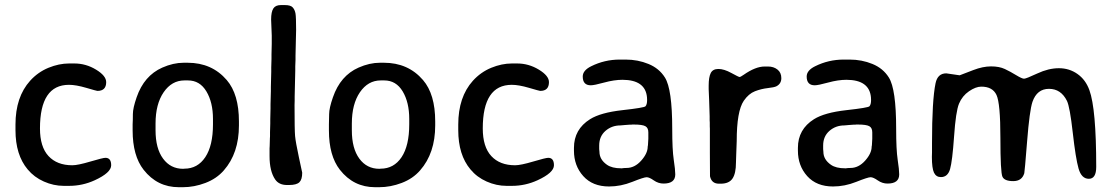

<svg xmlns="http://www.w3.org/2000/svg" viewBox="-20 -742 4474 769"><path d="M256.8 2.4H235.4Q194.8 2.4 155.8 -14.9Q116.7 -32.2 90.8 -63.5Q42 -121.6 42 -220.7V-243.2Q42 -353.5 100.6 -418.5Q131.8 -453.1 174.1 -470.5Q216.3 -487.8 256.8 -487.8H277.8Q324.2 -487.8 364.7 -463.1Q405.3 -438.5 405.3 -413.1Q405.3 -377.9 370.1 -377.9Q367.2 -377.9 325.7 -390.1Q284.2 -402.3 256.3 -402.3Q140.1 -402.3 140.1 -227.5Q140.1 -153.8 174.3 -116.9Q208.5 -80.1 269.5 -80.1Q292 -80.1 342 -95Q392.1 -109.9 402.3 -109.9Q425.3 -109.9 425.3 -80.1Q425.3 -50.3 359.4 -20Q310.5 2.4 256.8 2.4Z M603 -247.1V-220.2Q603 -147.5 633.1 -106.7Q663.1 -65.9 713.4 -65.9L718.3 -66.4Q771.5 -66.4 802.2 -112.5Q833 -158.7 833 -244.1V-265.6Q833 -332 806.6 -376Q780.3 -419.9 732.9 -419.9H718.8Q668 -419.9 635.5 -372.6Q603 -325.2 603 -247.1ZM937 -255.4V-239.7Q937 -128.4 876.5 -59.6Q847.7 -26.4 802.7 -9.3Q757.8 7.8 712.4 7.8H696.3Q609.9 7.8 555.2 -62Q511.2 -118.2 511.2 -219.7V-244.1Q512.2 -259.8 512.2 -285.2Q512.2 -309.1 527.3 -352.5Q557.1 -439 629.9 -471.2Q673.8 -490.7 715.8 -490.7H731.4Q828.6 -490.7 888.2 -421.4Q937 -364.7 937 -255.4Z M1105 -721.7H1121.1Q1144.5 -721.7 1152.8 -711.9Q1161.1 -702.1 1163.6 -687.5Q1166 -672.9 1166 -622.1L1163.6 -519.5V-502.4L1162.6 -476.6V-459.5L1160.2 -355.5V-338.4L1159.7 -321.3Q1159.7 -221.2 1161.9 -197Q1164.1 -172.9 1177.2 -111.8Q1190.4 -50.8 1190.4 -50.3Q1190.4 -22.9 1179 -12Q1167.5 -1 1137.7 -1H1129.4Q1097.2 -1 1082 -23.4Q1059.6 -56.2 1059.6 -116.7V-147.9L1060.1 -156.2L1061 -188L1061.5 -196.3Q1061.5 -204.6 1061.5 -212.9L1062.5 -247.1V-264.2L1063.5 -307.6V-324.7L1064.9 -377V-394L1066.4 -454.6Q1066.4 -463.4 1066.4 -472.2L1067.4 -506.3V-523.4L1068.4 -566.4V-600.1L1065.9 -663.6Q1065.9 -694.3 1074.7 -708Q1083.5 -721.7 1105 -721.7Z M1389.2 -247.1V-220.2Q1389.2 -147.5 1419.2 -106.7Q1449.2 -65.9 1499.5 -65.9L1504.4 -66.4Q1557.6 -66.4 1588.4 -112.5Q1619.1 -158.7 1619.1 -244.1V-265.6Q1619.1 -332 1592.8 -376Q1566.4 -419.9 1519 -419.9H1504.9Q1454.1 -419.9 1421.6 -372.6Q1389.2 -325.2 1389.2 -247.1ZM1723.1 -255.4V-239.7Q1723.1 -128.4 1662.6 -59.6Q1633.8 -26.4 1588.9 -9.3Q1543.9 7.8 1498.5 7.8H1482.4Q1396 7.8 1341.3 -62Q1297.4 -118.2 1297.4 -219.7V-244.1Q1298.3 -259.8 1298.3 -285.2Q1298.3 -309.1 1313.5 -352.5Q1343.3 -439 1416 -471.2Q1460 -490.7 1502 -490.7H1517.6Q1614.7 -490.7 1674.3 -421.4Q1723.1 -364.7 1723.1 -255.4Z M2030.3 2.4H2008.8Q1968.3 2.4 1929.2 -14.9Q1890.1 -32.2 1864.3 -63.5Q1815.4 -121.6 1815.4 -220.7V-243.2Q1815.4 -353.5 1874 -418.5Q1905.3 -453.1 1947.5 -470.5Q1989.7 -487.8 2030.3 -487.8H2051.3Q2097.7 -487.8 2138.2 -463.1Q2178.7 -438.5 2178.7 -413.1Q2178.7 -377.9 2143.6 -377.9Q2140.6 -377.9 2099.1 -390.1Q2057.6 -402.3 2029.8 -402.3Q1913.6 -402.3 1913.6 -227.5Q1913.6 -153.8 1947.8 -116.9Q1981.9 -80.1 2043 -80.1Q2065.4 -80.1 2115.5 -95Q2165.5 -109.9 2175.8 -109.9Q2198.7 -109.9 2198.7 -80.1Q2198.7 -50.3 2132.8 -20Q2084 2.4 2030.3 2.4Z M2380.9 -134.3Q2380.9 -103 2411.1 -82Q2431.2 -67.9 2467.8 -67.9H2470.7Q2479.5 -69.3 2489.3 -69.3Q2522 -69.3 2548.1 -98.6Q2574.2 -127.9 2574.2 -154.8L2575.2 -160.6L2576.7 -186.5V-211.9Q2576.7 -230 2564.7 -236.6Q2552.7 -243.2 2519 -243.2H2512.2L2508.8 -242.7H2502.4L2481.9 -241.2Q2471.7 -239.7 2465.3 -239.7Q2430.2 -239.7 2405 -217.8Q2379.9 -195.8 2379.9 -159.2V-145Q2380.9 -137.2 2380.9 -134.3ZM2346.2 -400.4Q2314 -400.4 2314 -435.5Q2314 -460 2347.7 -476.6Q2401.4 -503.4 2462.4 -503.4H2485.8Q2534.7 -503.4 2577.4 -485.8Q2620.1 -468.3 2643.1 -431.6Q2672.4 -385.3 2672.4 -226.1Q2672.4 -142.1 2678.5 -102.1Q2684.6 -62 2684.6 -43.5Q2684.6 -6.8 2637.7 -6.8Q2616.7 -6.8 2598.6 -19.5Q2580.6 -32.2 2569.8 -32.2Q2559.1 -32.2 2512.7 -13.7Q2466.3 4.9 2419.4 4.9Q2353.5 4.9 2316.2 -36.6Q2278.8 -78.1 2278.8 -138.7V-149.9Q2278.8 -224.1 2343.3 -264.6Q2385.3 -291 2472.9 -300.8Q2560.5 -310.5 2565.4 -316.4Q2571.8 -323.7 2571.8 -341.3Q2571.8 -346.7 2571.3 -352.5Q2564.9 -421.9 2473.6 -422.4Q2439.9 -422.4 2399.9 -411.4Q2359.9 -400.4 2346.2 -400.4Z M2818.4 -399.4Q2818.4 -433.1 2826.7 -449.5Q2835 -465.8 2857.4 -465.8Q2879.9 -465.8 2909.2 -449.7Q2938.5 -433.6 2942.1 -433.6Q2945.8 -433.6 2958.5 -442.4Q3005.9 -475.6 3042.5 -475.6H3056.2Q3078.6 -475.6 3094 -463.4Q3109.4 -451.2 3109.4 -429Q3109.4 -406.7 3089.8 -396.5Q3081.5 -392.1 3055.2 -389.2Q3028.8 -386.2 3003.7 -376.5Q2978.5 -366.7 2959 -338.4Q2930.7 -296.9 2930.7 -176.8L2928.7 -122.1L2927.7 -90.8Q2927.7 -47.4 2913.8 -26.9Q2899.9 -6.3 2866.7 -6.3H2859.4Q2830.1 -6.3 2823.7 -36.1Q2823.2 -38.6 2823.2 -128.9V-227.1L2822.8 -235.4V-251.5L2822.3 -259.8Q2822.3 -268.1 2822.3 -276.4L2820.3 -339.4L2818.4 -384.8Z M3277.8 -134.3Q3277.8 -103 3308.1 -82Q3328.1 -67.9 3364.7 -67.9H3367.7Q3376.5 -69.3 3386.2 -69.3Q3418.9 -69.3 3445.1 -98.6Q3471.2 -127.9 3471.2 -154.8L3472.2 -160.6L3473.6 -186.5V-211.9Q3473.6 -230 3461.7 -236.6Q3449.7 -243.2 3416 -243.2H3409.2L3405.8 -242.7H3399.4L3378.9 -241.2Q3368.7 -239.7 3362.3 -239.7Q3327.1 -239.7 3302 -217.8Q3276.9 -195.8 3276.9 -159.2V-145Q3277.8 -137.2 3277.8 -134.3ZM3243.2 -400.4Q3210.9 -400.4 3210.9 -435.5Q3210.9 -460 3244.6 -476.6Q3298.3 -503.4 3359.4 -503.4H3382.8Q3431.6 -503.4 3474.4 -485.8Q3517.1 -468.3 3540 -431.6Q3569.3 -385.3 3569.3 -226.1Q3569.3 -142.1 3575.4 -102.1Q3581.5 -62 3581.5 -43.5Q3581.5 -6.8 3534.7 -6.8Q3513.7 -6.8 3495.6 -19.5Q3477.5 -32.2 3466.8 -32.2Q3456.1 -32.2 3409.7 -13.7Q3363.3 4.9 3316.4 4.9Q3250.5 4.9 3213.1 -36.6Q3175.8 -78.1 3175.8 -138.7V-149.9Q3175.8 -224.1 3240.2 -264.6Q3282.2 -291 3369.9 -300.8Q3457.5 -310.5 3462.4 -316.4Q3468.8 -323.7 3468.8 -341.3Q3468.8 -346.7 3468.3 -352.5Q3461.9 -421.9 3370.6 -422.4Q3336.9 -422.4 3296.9 -411.4Q3256.8 -400.4 3243.2 -400.4Z M4343.3 -380.9Q4370.6 -305.7 4370.6 -73.7Q4370.6 -25.9 4341.1 -25.9Q4311.5 -25.9 4299.8 -67.1Q4288.1 -108.4 4276.6 -210.9Q4265.1 -313.5 4253.4 -337.9Q4229.5 -386.2 4181.4 -386.2Q4133.3 -386.2 4115.2 -334Q4103.5 -298.8 4093.8 -176Q4084 -53.2 4082.5 -48.3Q4073.2 -16.6 4038.3 -16.6Q4003.4 -16.6 3995.1 -33.9Q3986.8 -51.3 3986.8 -189.7Q3986.8 -328.1 3971.2 -361.6Q3955.6 -395 3910.2 -395Q3888.2 -395 3861.1 -376.5Q3834 -357.9 3821 -326.7Q3808.1 -295.4 3801.3 -196Q3794.4 -96.7 3785.2 -64.7Q3775.9 -32.7 3748.5 -32.7Q3729.5 -32.7 3720.9 -50.3Q3712.4 -67.9 3712.4 -113.8L3712.9 -131.8Q3712.9 -150.4 3712.9 -168.9Q3712.9 -340.3 3727.1 -408.7Q3735.4 -448.2 3770 -448.2L3823.7 -440.4L3878.4 -461.4Q3916.5 -476.1 3949.5 -476.1Q3982.4 -476.1 4004.6 -465.6Q4026.9 -455.1 4050 -440.9Q4073.2 -426.8 4081.5 -426.8Q4089.8 -426.8 4134.8 -447.8Q4179.7 -468.8 4221.2 -468.8Q4262.7 -468.8 4295.4 -445.8Q4328.1 -422.9 4343.3 -380.9Z"/></svg>

Font: Averia Sans Libre
Style: Regular
Weight: 400
Version: Version 1.002